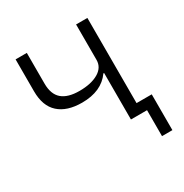

<svg xmlns="http://www.w3.org/2000/svg" viewBox="-153 -635 862 898"><g transform="rotate(-30 277.5 -186.5)"><path d="M466.8 140.1V0H379.9V-251H376Q327.1 -182.1 222.2 -182.1Q141.1 -182.1 97.2 -221.7Q53.2 -261.2 53.2 -340.8V-513.2H113.8V-347.2Q113.8 -290 145 -262.9Q176.3 -235.8 238.8 -235.8Q302.2 -235.8 341.1 -258.5Q379.9 -281.2 379.9 -321.8V-513.2H440.9V-53.2H522.9V140.1Z"/></g></svg>

Font: Anuphan Light
Style: Regular
Weight: 300
Designer: Mike Abbink, Paul van der Laan, Pieter van Rosmalen, Mint Tantisuwanna
Foundry: Bold Monday; Cadson Demak
Version: Version 3.002;hotconv 1.0.109;makeotfexe 2.5.65596